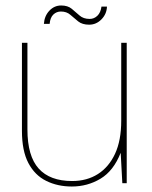

<svg xmlns="http://www.w3.org/2000/svg" viewBox="-20 -668 553 700"><path d="M242 12Q190 12 148.5 -8.5Q107 -29 83.5 -73.5Q60 -118 60 -191V-512H80V-196Q80 -99 121 -53.5Q162 -8 243 -8Q297 -8 337 -33.5Q377 -59 399.5 -107.5Q422 -156 422 -228V-512H442V0H426L420 -111Q394 -45 346.5 -16.5Q299 12 242 12ZM305 -578Q280 -578 265 -590Q250 -602 236.5 -614Q223 -626 202 -626Q186 -626 174.5 -615Q163 -604 161 -581H140Q142 -610 160 -629Q178 -648 203 -648Q227 -648 241.5 -636Q256 -624 270 -611.5Q284 -599 307 -599Q323 -599 335 -610.5Q347 -622 350 -644H370Q369 -617 350 -597.5Q331 -578 305 -578Z"/></svg>

Font: DM Sans 12pt Thin
Style: Regular
Weight: 250
Version: Version 4.004;gftools[0.9.30]